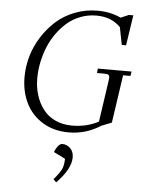

<svg xmlns="http://www.w3.org/2000/svg" viewBox="-65 -762 837 1115"><g transform="rotate(5 354.0 -204.0)"><path d="M68.8 -291Q68.8 -351.1 85.9 -411.1Q103 -471.2 137 -524.9Q170.9 -578.6 217 -620.4Q263.2 -662.1 325.7 -686.5Q388.2 -710.9 458 -710.9Q535.2 -710.9 594.2 -682.1L641.1 -702.1H667L640.1 -524.9H615.2L595.2 -627Q541.5 -682.1 454.1 -682.1Q405.8 -682.1 362.1 -665.5Q318.4 -648.9 284.9 -620.1Q251.5 -591.3 224.1 -553Q196.8 -514.6 179.2 -470.9Q161.6 -427.2 152.3 -380.9Q143.1 -334.5 143.1 -289.1Q143.1 -236.8 157.5 -191.2Q171.9 -145.5 199 -109.9Q226.1 -74.2 269.5 -53.7Q313 -33.2 367.2 -33.2Q453.1 -33.2 522 -69.8L557.1 -310.1Q559.1 -323.7 559.1 -329.1Q559.1 -341.8 552.2 -345.9Q545.4 -350.1 526.9 -350.1H485.8L488.8 -376H685.1L681.2 -350.1H638.2L597.2 -70.8L537.1 -46.9Q452.6 7.8 352.1 7.8Q264.6 7.8 199.5 -32.2Q134.3 -72.3 101.6 -139.4Q68.8 -206.5 68.8 -291ZM276.9 128.9Q283.7 109.9 296.1 94Q308.6 78.1 321.8 78.1Q348.1 78.1 368.2 97.7Q388.2 117.2 388.2 150.9Q388.2 218.3 305.2 303.2L288.1 286.1Q320.3 249 332.3 224.9Q344.2 200.7 344.2 162.1Z"/></g></svg>

Font: Dihjauti
Style: Italic
Weight: 400
Italic angle: -9°
Designer: T. Christopher White
Version: Version 3.0.0